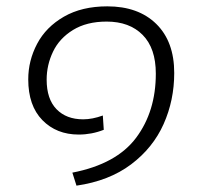

<svg xmlns="http://www.w3.org/2000/svg" viewBox="-20 -556 625 605"><path d="M208 -12Q347 -39 409 -122Q471 -205 471 -324Q471 -404 429.5 -446Q388 -488 316 -488Q253 -488 210 -461.5Q167 -435 147 -393Q127 -351 127 -305Q127 -244 158 -212Q189 -180 242 -180Q271 -180 304 -192L307 -147Q269 -132 228 -132Q158 -132 113.5 -177.5Q69 -223 69 -306Q69 -365 97 -418Q125 -471 181.5 -503.5Q238 -536 318 -536Q416 -536 472.5 -480.5Q529 -425 529 -326Q529 -240 495.5 -165Q462 -90 393 -38Q324 14 221 29Z"/></svg>

Font: FiraGO Light
Style: Italic
Weight: 300
Italic angle: -8°
Designer: bBox Type GmbH
Foundry: bBox Type GmbH
Version: Version 1.001